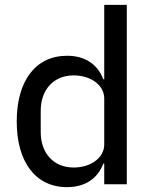

<svg xmlns="http://www.w3.org/2000/svg" viewBox="-20 -760 625 792"><path d="M410 0H503V-740H410V-433H406C382 -497 328 -530 257 -530C127 -530 49 -427 49 -259C49 -91 127 12 257 12C328 12 382 -21 406 -85H410ZM284 -69C201 -69 148 -128 148 -215V-303C148 -390 201 -449 284 -449C354 -449 410 -409 410 -354V-164C410 -109 354 -69 284 -69Z"/></svg>

Font: IBM Plex Thai Text
Style: Regular
Weight: 450
Designer: Mike Abbink, Paul van der Laan, Pieter van Rosmalen, Ben Mitchell, Mark Frömberg
Foundry: Bold Monday
Version: Version 1.0